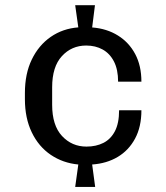

<svg xmlns="http://www.w3.org/2000/svg" viewBox="-20 -713 640 740"><path d="M269.8 7.5 281.8 -79Q222.8 -84.5 175.9 -116.1Q129 -147.8 102.5 -202.8Q76 -257.8 76 -330.8V-354.8Q76 -428.8 102.5 -483.6Q129 -538.5 175.5 -570.8Q222 -603 281.8 -607.5L269.8 -693H346L335.2 -607.2Q391.8 -602.8 434.4 -576.2Q477 -549.8 501 -504.8Q525 -459.8 525 -398.2H435.2Q435.2 -445 419.2 -476Q403.2 -507 375.6 -522.2Q348 -537.5 312.2 -537.5Q256 -537.5 218.5 -496.6Q181 -455.8 181 -376.5V-309Q181 -229.8 219 -188.9Q257 -148 313.2 -148Q350.5 -148 378.8 -162.4Q407 -176.8 423 -207.5Q439 -238.2 439 -288H525Q525 -224.2 500.6 -178.9Q476.2 -133.5 433.6 -108.1Q391 -82.8 335.2 -79L346.8 7.5Z"/></svg>

Font: Chivo Mono Medium
Style: Regular
Weight: 500
Monospace: yes
Designer: Hector Gatti
Foundry: Omnibus-Type
Version: Version 1.008